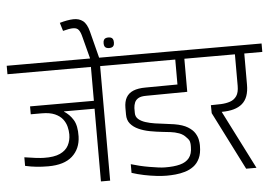

<svg xmlns="http://www.w3.org/2000/svg" viewBox="-103 -1211 1876 1307"><g transform="rotate(-5 835.0 -558.0)"><path d="M409.5 -318Q406.7 -233.8 351 -183.8Q295.3 -133.8 186.3 -133.8Q144.2 -133.8 106.8 -137.7Q69.5 -141.5 29.2 -150.5V-209.2Q68.5 -202.7 106 -198.2Q143.5 -193.8 161.5 -193.8Q231.5 -192.2 272.2 -210.9Q312.8 -229.7 330.3 -263.2Q347.8 -296.8 347.8 -337.8Q347.8 -363 341 -390.5Q334.2 -418 315.8 -442.2Q297.3 -466.3 262.8 -481.7Q228.3 -497 173 -497H98.2V-551H534.3V-782.5H-36V-840.2H726V-782.5H597.3V0H534.3V-497H326.2V-494Q361.8 -472.7 386.7 -432.6Q411.5 -392.5 409.5 -318Z M533.2 -839.2V-842.5L494.8 -989.5Q486.2 -1025 473.9 -1040.1Q461.7 -1055.2 436.9 -1055.3Q412.2 -1055.5 366.7 -1043.5L349.7 -1099.8Q402.5 -1115 442.2 -1116.3Q482 -1117.7 508.8 -1096.7Q535.5 -1075.7 549 -1022L595.7 -839.2ZM670 -899.7Q661.1 -899.7 652.8 -902.2Q644.5 -904.7 639.4 -912.4Q634.3 -920.1 634.3 -935.4Q634.3 -950.8 639.4 -958.9Q644.5 -967 652.8 -969.5Q661.1 -972 670 -972Q678.3 -972 686.5 -969.5Q694.7 -967 699.8 -958.9Q704.8 -950.8 704.8 -935.4Q704.8 -920.1 699.8 -912.4Q694.7 -904.7 686.5 -902.2Q678.3 -899.7 670 -899.7Z M983.8 0Q954.8 0 914.3 -4.5Q873.8 -9 830.3 -18Q786.8 -27 746.8 -40L747 -99.3Q774.2 -91 806.4 -83.2Q838.7 -75.5 871.1 -70Q903.5 -64.5 930.7 -60.9Q957.8 -57.3 975.8 -57.2Q1037.8 -56.3 1079.9 -67.4Q1122 -78.5 1143.4 -105.8Q1164.8 -133.2 1164.8 -180Q1164.8 -190.8 1164.8 -192.1Q1164.8 -193.3 1164.8 -192.6Q1164.8 -191.8 1164.8 -194.8Q1164.8 -203 1161.9 -216.2Q1159 -229.3 1142.3 -245.7Q1122.2 -269.2 1093.7 -279.5Q1065.2 -289.8 1035.5 -293.3Q1005.8 -296.8 982.8 -299.2Q939.2 -303.8 896.7 -311.8Q854.2 -319.8 819.6 -335.4Q785 -351 764.4 -375.8Q743.8 -400.7 744 -439Q744 -437 744 -445.8Q744 -454.5 744 -466.2Q744 -478 744 -484Q744 -527.3 760 -555.3Q776 -583.3 808.8 -596.8Q841.5 -610.3 892.7 -610.3L1110.7 -612V-782.5H655V-840.2H1309.3V-782.5H1172.8V-556.5L892.7 -554Q856.7 -554.2 838.3 -543.4Q820 -532.7 812.9 -515.2Q805.8 -497.8 804.7 -477.7Q804.7 -469 804.7 -460.1Q804.7 -451.2 804.7 -444.2Q804.7 -418.7 822.8 -402.4Q841 -386.2 870.8 -376.5Q900.7 -366.8 935.4 -361.6Q970.2 -356.3 1004.7 -352.5Q1039.2 -348.7 1065.3 -344.3Q1123.8 -334.5 1156.7 -314.2Q1189.5 -294 1204.2 -270.1Q1218.8 -246.2 1222.8 -224.5Q1226.8 -202.8 1226.8 -190V-182Q1226.8 -131 1210.9 -97.5Q1195 -64 1168.4 -44.5Q1141.8 -25 1109.5 -15.5Q1077.2 -6 1044.6 -3Q1012 0 983.8 0Z M1526.7 -0.2 1326 -397.3 1325.2 -451.8Q1360.2 -451.8 1394.7 -453.3Q1429.2 -454.8 1457.2 -464.3Q1485.2 -473.8 1501.8 -497.8Q1518.3 -521.8 1518.3 -566.8V-782.5H1237V-840.2H1705.5V-782.5H1582.3L1582.2 -569.8Q1582.2 -524.8 1570.7 -492.8Q1559.2 -460.8 1535.7 -440.4Q1512.2 -420 1477.1 -410.1Q1442 -400.2 1394.5 -400.2L1597.2 -0.2Z"/></g></svg>

Font: Matangi Light
Style: Regular
Weight: 300
Designer: Prashant Pant
Foundry: The Graphic Ant
Version: Version 3.002